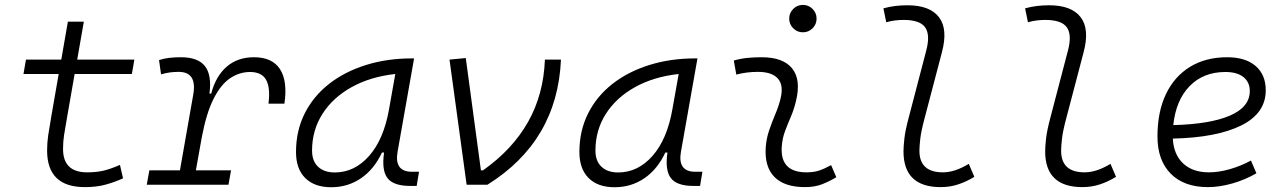

<svg xmlns="http://www.w3.org/2000/svg" viewBox="-20 -764 5313 794"><path d="M331.1 9.8Q174.8 9.8 174.8 -141.6Q174.8 -173.3 179.2 -203.6Q183.6 -233.9 192.9 -287.1L222.7 -458H77.1L87.4 -517.6H233.4L260.7 -674.3H326.7L299.3 -517.6H535.6L525.4 -458H288.6L258.8 -287.1Q249.5 -234.9 245.1 -206.5Q240.7 -178.2 240.7 -147.9Q240.7 -51.3 340.3 -51.3Q378.4 -51.3 407.5 -58.1Q436.5 -64.9 476.1 -82L488.8 -26.4Q455.1 -11.2 417.5 -0.7Q379.9 9.8 331.1 9.8Z M586.9 0 597.7 -59.6H724.1L779.3 -373.5Q795.4 -466.8 718.8 -466.8Q700.2 -466.8 682.1 -464.4Q664.1 -461.9 646 -456.5L637.7 -515.6Q658.7 -522.5 681.4 -524.9Q704.1 -527.3 728 -527.3Q798.8 -527.3 827.6 -490.5Q856.4 -453.6 846.2 -377H853.5Q872.1 -448.7 917.2 -488Q962.4 -527.3 1030.3 -527.3Q1106 -527.3 1137.9 -478Q1169.9 -428.7 1156.2 -335.4H1090.3Q1098.6 -401.9 1080.3 -434.1Q1062 -466.3 1014.2 -466.3Q970.2 -466.3 931.9 -440.7Q893.6 -415 863.5 -356Q833.5 -296.9 814.5 -196.3L790 -59.6H935.5L924.8 0Z M1349.6 10.3Q1280.3 10.3 1242.2 -27.8Q1204.1 -65.9 1204.1 -135.3Q1204.1 -223.1 1240 -294.7Q1275.9 -366.2 1340.8 -417Q1405.8 -467.8 1493.2 -495.1Q1580.6 -522.5 1683.1 -522.5H1692.4L1624 -135.7Q1609.9 -53.7 1683.6 -53.7H1712.9L1703.1 4.9H1676.3Q1606.9 4.9 1582.3 -27.6Q1557.6 -60.1 1568.4 -133.3H1559.6Q1527.3 -64 1472.9 -26.9Q1418.5 10.3 1349.6 10.3ZM1364.7 -50.8Q1445.8 -50.8 1506.3 -119.1Q1566.9 -187.5 1588.9 -312.5L1614.7 -458Q1511.7 -446.8 1434.1 -403.6Q1356.4 -360.4 1313.5 -293Q1270.5 -225.6 1270.5 -141.1Q1270.5 -98.1 1295.4 -74.5Q1320.3 -50.8 1364.7 -50.8Z M1909.7 0 1838.9 -517.6 1906.2 -523.9 1968.8 -59.6H1977.5Q2099.1 -145.5 2163.6 -259.5Q2228 -373.5 2233.4 -517.6H2299.8Q2285.2 -180.7 1995.6 0Z M2521.5 10.3Q2452.1 10.3 2414.1 -27.8Q2376 -65.9 2376 -135.3Q2376 -223.1 2411.9 -294.7Q2447.8 -366.2 2512.7 -417Q2577.6 -467.8 2665 -495.1Q2752.4 -522.5 2855 -522.5H2864.3L2795.9 -135.7Q2781.7 -53.7 2855.5 -53.7H2884.8L2875 4.9H2848.1Q2778.8 4.9 2754.2 -27.6Q2729.5 -60.1 2740.2 -133.3H2731.4Q2699.2 -64 2644.8 -26.9Q2590.3 10.3 2521.5 10.3ZM2536.6 -50.8Q2617.7 -50.8 2678.2 -119.1Q2738.8 -187.5 2760.7 -312.5L2786.6 -458Q2683.6 -446.8 2606 -403.6Q2528.3 -360.4 2485.4 -293Q2442.4 -225.6 2442.4 -141.1Q2442.4 -98.1 2467.3 -74.5Q2492.2 -50.8 2536.6 -50.8Z M3417 -81.1 3438.5 -31.2Q3410.6 -14.2 3379.9 -2.2Q3349.1 9.8 3309.1 9.8Q3224.6 9.8 3183.1 -31.7Q3141.6 -73.2 3146.5 -153.3Q3148.9 -189.9 3160.6 -224.6Q3172.4 -259.3 3186.3 -292Q3200.2 -324.7 3207.5 -355Q3221.7 -410.2 3197.3 -438.5Q3172.9 -466.8 3114.3 -466.8Q3067.9 -466.8 3024.9 -455.6L3014.6 -513.7Q3043.5 -522 3072.3 -524.7Q3101.1 -527.3 3129.9 -527.3Q3218.8 -527.3 3256.1 -480.7Q3293.5 -434.1 3271.5 -345.2Q3263.2 -310.5 3250.2 -280.5Q3237.3 -250.5 3226.3 -221.2Q3215.3 -191.9 3212.9 -157.7Q3205.6 -51.3 3314.9 -51.3Q3343.8 -51.3 3365.5 -58.1Q3387.2 -64.9 3417 -81.1ZM3300.3 -630.4Q3276.9 -630.4 3260.3 -647Q3243.7 -663.6 3243.7 -687Q3243.7 -710.4 3260.3 -727.1Q3276.9 -743.7 3300.3 -743.7Q3323.7 -743.7 3340.3 -727.1Q3356.9 -710.4 3356.9 -687Q3356.9 -663.6 3340.3 -647Q3323.7 -630.4 3300.3 -630.4Z M3870.1 9.8Q3716.3 9.8 3716.3 -138.2Q3716.3 -158.2 3720 -191.2Q3723.6 -224.1 3737.8 -277.3L3810.5 -555.2Q3827.6 -620.1 3805.9 -650.9Q3784.2 -681.6 3716.8 -681.6Q3699.2 -681.6 3681.2 -679.4Q3663.1 -677.2 3645 -671.9L3633.3 -729.5Q3657.7 -736.3 3682.6 -739.3Q3707.5 -742.2 3732.4 -742.2Q3825.7 -742.2 3863.3 -692.6Q3900.9 -643.1 3875 -546.9L3804.2 -277.3Q3789.1 -221.2 3785.6 -189.2Q3782.2 -157.2 3782.2 -141.6Q3781.7 -51.3 3879.4 -51.3Q3928.7 -51.3 3986.3 -86.4L4009.3 -32.7Q3976.6 -12.7 3942.6 -1.5Q3908.7 9.8 3870.1 9.8Z M4456.1 9.8Q4302.2 9.8 4302.2 -138.2Q4302.2 -158.2 4305.9 -191.2Q4309.6 -224.1 4323.7 -277.3L4396.5 -555.2Q4413.6 -620.1 4391.8 -650.9Q4370.1 -681.6 4302.7 -681.6Q4285.2 -681.6 4267.1 -679.4Q4249 -677.2 4231 -671.9L4219.2 -729.5Q4243.7 -736.3 4268.6 -739.3Q4293.5 -742.2 4318.4 -742.2Q4411.6 -742.2 4449.2 -692.6Q4486.8 -643.1 4460.9 -546.9L4390.1 -277.3Q4375 -221.2 4371.6 -189.2Q4368.2 -157.2 4368.2 -141.6Q4367.7 -51.3 4465.3 -51.3Q4514.6 -51.3 4572.3 -86.4L4595.2 -32.7Q4562.5 -12.7 4528.6 -1.5Q4494.6 9.8 4456.1 9.8Z M4979.5 -51.3Q5019.5 -51.3 5065.2 -64.2Q5110.8 -77.1 5153.3 -100.1L5175.8 -47.4Q5129.4 -20.5 5076.4 -5.4Q5023.4 9.8 4975.1 9.8Q4876.5 9.8 4821.5 -45.7Q4766.6 -101.1 4766.6 -199.7Q4766.6 -301.3 4801.5 -374.5Q4836.4 -447.8 4901.1 -487.5Q4965.8 -527.3 5055.2 -527.3Q5130.4 -527.3 5172.4 -491.2Q5214.4 -455.1 5214.4 -390.6Q5214.4 -295.4 5112.8 -245.1Q5011.2 -194.8 4830.1 -190.9Q4833.5 -125 4872.8 -88.1Q4912.1 -51.3 4979.5 -51.3ZM4832 -246.6Q4983.9 -250.5 5066.2 -285.9Q5148.4 -321.3 5148.4 -387.7Q5148.4 -424.3 5122.1 -445.3Q5095.7 -466.3 5047.9 -466.3Q4956.5 -466.3 4899.7 -408Q4842.8 -349.6 4832 -246.6Z"/></svg>

Font: Cascadia Mono Light
Style: Italic
Weight: 300
Italic angle: -10°
Monospace: yes
Designer: Aaron Bell
Foundry: Saja Typeworks
Version: Version 2404.023; ttfautohint (v1.8.4)